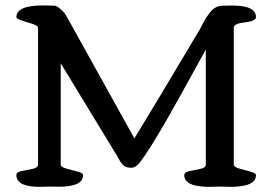

<svg xmlns="http://www.w3.org/2000/svg" viewBox="-20 -707 1032 727"><path d="M124 -602.5Q124 -611.8 83 -622.8Q42 -633.8 42 -642.1Q42 -686.5 143.1 -686.5L186 -685.5Q194.3 -685.5 209 -672.9Q223.6 -660.2 231.4 -646.5L488.8 -183.1Q564.9 -306.6 735.8 -594.7V-594.2Q738.3 -598.6 747.3 -616.2Q756.3 -633.8 762 -642.1Q767.6 -650.4 777.3 -662.6Q796.4 -685.5 824.2 -685.5L859.9 -686Q949.2 -686 949.2 -642.1Q949.2 -627 907.2 -622.3Q865.2 -617.7 865.2 -602.5V-84Q865.2 -74.7 886.2 -68.6Q907.2 -62.5 928.2 -57.1Q949.2 -51.8 949.2 -43.9Q949.2 0.5 852.5 0.5L814 -0.5L773.4 0.5Q677.7 0.5 677.7 -43.9Q677.7 -55.2 698.2 -59.3Q718.8 -63.5 739 -67.6Q759.3 -71.8 759.3 -84V-519.5Q750 -503.4 675.3 -367.2Q549.3 -138.7 503.9 -85V-85.4Q490.2 -71.8 478.5 -71.8Q466.8 -71.8 459.5 -74Q452.1 -76.2 446.5 -82Q440.9 -87.9 438 -91.6Q435.1 -95.2 430.2 -104.5Q425.3 -113.8 423.3 -116.7L210 -467.3V-84Q210 -74.7 231 -68.6Q252 -62.5 273.2 -57.4Q294.4 -52.2 294.4 -43.9Q294.4 0 203.6 0L168 -0.5L130.9 0.5Q42 0.5 42 -43.9Q42 -55.7 62.5 -59.6Q83 -63.5 103.5 -67.6Q124 -71.8 124 -84Z"/></svg>

Font: Corben
Style: Regular
Weight: 400
Designer: vernon adams
Foundry: vernon adams
Version: Version 1.101